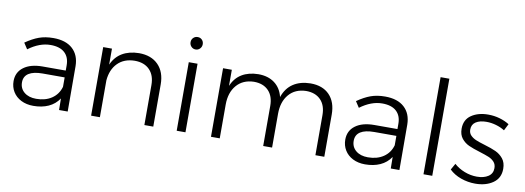

<svg xmlns="http://www.w3.org/2000/svg" viewBox="-59 -1092 3949 1445"><g transform="rotate(10 1915.5 -369.5)"><path d="M427 0 426 -88Q395 -42 345 -19.5Q295 3 230 3Q177 3 136.5 -17.5Q96 -38 74 -74Q52 -110 52 -155Q52 -223 104.5 -262Q157 -301 249 -301H425V-341Q425 -403 388 -437Q351 -471 280 -471Q196 -471 111 -408L81 -454Q134 -491 182 -508.5Q230 -526 292 -526Q387 -526 439 -478.5Q491 -431 492 -347L493 0ZM426 -177V-249H257Q188 -249 152 -226Q116 -203 116 -157Q116 -110 150.5 -81.5Q185 -53 242 -53Q312 -53 360.5 -85.5Q409 -118 426 -177Z M1147 -322V0H1079V-306Q1079 -380 1038 -422Q997 -464 924 -464Q843 -463 794.5 -414Q746 -365 739 -282V0H672V-524H739V-402Q766 -463 818.5 -494Q871 -525 946 -526Q1040 -526 1093.5 -471.5Q1147 -417 1147 -322Z M1326 -524H1393V0H1326ZM1406 -675Q1406 -655 1392.5 -641Q1379 -627 1360 -627Q1340 -627 1326.5 -641Q1313 -655 1313 -675Q1313 -695 1326.5 -708.5Q1340 -722 1360 -722Q1380 -722 1393 -708.5Q1406 -695 1406 -675Z M2454 -322V0H2386V-306Q2386 -381 2345.5 -422.5Q2305 -464 2234 -464Q2150 -462 2102.5 -406Q2055 -350 2055 -258V0H1987V-306Q1987 -381 1946.5 -422.5Q1906 -464 1835 -464Q1751 -462 1703 -406Q1655 -350 1655 -258V0H1588V-524H1655V-401Q1681 -463 1732.5 -494Q1784 -525 1858 -526Q1933 -526 1982.5 -489Q2032 -452 2048 -385Q2072 -455 2125.5 -490Q2179 -525 2257 -526Q2350 -526 2402 -472Q2454 -418 2454 -322Z M2962 0 2961 -88Q2930 -42 2880 -19.5Q2830 3 2765 3Q2712 3 2671.5 -17.5Q2631 -38 2609 -74Q2587 -110 2587 -155Q2587 -223 2639.5 -262Q2692 -301 2784 -301H2960V-341Q2960 -403 2923 -437Q2886 -471 2815 -471Q2731 -471 2646 -408L2616 -454Q2669 -491 2717 -508.5Q2765 -526 2827 -526Q2922 -526 2974 -478.5Q3026 -431 3027 -347L3028 0ZM2961 -177V-249H2792Q2723 -249 2687 -226Q2651 -203 2651 -157Q2651 -110 2685.5 -81.5Q2720 -53 2777 -53Q2847 -53 2895.5 -85.5Q2944 -118 2961 -177Z M3212 -742H3279V0H3212Z M3611 -471Q3561 -471 3530.5 -451.5Q3500 -432 3500 -393Q3500 -366 3516.5 -349Q3533 -332 3557.5 -321.5Q3582 -311 3626 -298Q3680 -282 3714 -266.5Q3748 -251 3772 -221.5Q3796 -192 3796 -144Q3796 -73 3742 -35.5Q3688 2 3607 2Q3550 2 3497 -17Q3444 -36 3408 -71L3435 -119Q3469 -88 3515.5 -70Q3562 -52 3610 -52Q3663 -52 3696.5 -74Q3730 -96 3730 -138Q3730 -167 3713 -185.5Q3696 -204 3670.5 -214.5Q3645 -225 3600 -239Q3547 -255 3514 -270Q3481 -285 3458 -313.5Q3435 -342 3435 -388Q3435 -457 3486.5 -492Q3538 -527 3615 -527Q3660 -527 3702 -515Q3744 -503 3777 -482L3751 -431Q3721 -450 3684 -460.5Q3647 -471 3611 -471Z"/></g></svg>

Font: Gontserrat Light
Style: Regular
Weight: 300
Designer: Julieta Ulanovsky
Foundry: Julieta Ulanovsky
Version: Version 6.001